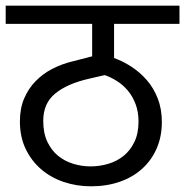

<svg xmlns="http://www.w3.org/2000/svg" viewBox="-30 -650 651 675"><path d="M371 -446Q402 -435 432 -415.5Q462 -396 486 -368.5Q510 -341 524.5 -304Q539 -267 539 -221Q539 -170 521 -128.5Q503 -87 470 -57Q437 -27 391 -11Q345 5 290 5Q239 5 193.5 -10.5Q148 -26 114 -55.5Q80 -85 60 -127Q40 -169 40 -223Q40 -269 55 -304Q70 -339 95.5 -365Q121 -391 154 -408Q187 -425 224 -434L294 -452V-566H-10V-630H601V-566H371ZM457 -223Q457 -257 446.5 -284.5Q436 -312 419 -332Q402 -352 380.5 -365.5Q359 -379 338 -386L282 -373Q207 -356 164.5 -321.5Q122 -287 122 -225Q122 -182 136.5 -151.5Q151 -121 174.5 -102Q198 -83 228 -74Q258 -65 288 -65Q320 -65 350.5 -74Q381 -83 404.5 -102Q428 -121 442.5 -151Q457 -181 457 -223Z"/></svg>

Font: Mukta
Style: Regular
Weight: 400
Designer: Girish Dalvi and Yashodeep Gholap
Foundry: Ek Type
Version: Version 2.538;PS 1.001;hotconv 16.6.51;makeotf.lib2.5.65220;